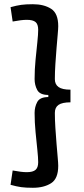

<svg xmlns="http://www.w3.org/2000/svg" viewBox="-20 -784 400 910"><path d="M136 106Q102 106 80.5 103Q59 100 30 92L40 24Q63 28 78 30Q93 32 107 32Q136 32 148.5 21Q161 10 161 -15Q161 -36 157 -74Q153 -112 148.5 -158Q144 -204 144 -249Q144 -277 156.5 -300.5Q169 -324 209 -324V-334Q169 -334 156.5 -357.5Q144 -381 144 -409Q144 -455 148.5 -500.5Q153 -546 157 -584Q161 -622 161 -643Q161 -669 148.5 -679.5Q136 -690 107 -690Q93 -690 78 -688Q63 -686 40 -682L30 -750Q59 -758 80.5 -761Q102 -764 136 -764Q188 -764 222 -742.5Q256 -721 256 -660Q256 -648 253.5 -620.5Q251 -593 248 -556Q245 -519 242.5 -480.5Q240 -442 240 -409Q240 -384 257.5 -371.5Q275 -359 314 -359V-299Q275 -299 257.5 -287Q240 -275 240 -249Q240 -216 242.5 -177.5Q245 -139 248 -102Q251 -65 253.5 -37.5Q256 -10 256 2Q256 63 222 84.5Q188 106 136 106Z"/></svg>

Font: Orienta
Style: Regular
Weight: 400
Designer: Eduardo Rodriguez Tunni
Foundry: Eduardo Rodriguez Tunni
Version: Version 1.002; ttfautohint (v1.8.4.7-5d5b);gftools[0.9.23]